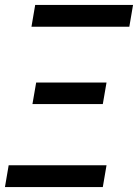

<svg xmlns="http://www.w3.org/2000/svg" viewBox="-24 -755 557 775"><path d="M498 -647H103L118 -735H513ZM107 -335 122 -422H406L391 -335ZM-4 0 11 -88H406L391 0Z"/></svg>

Font: Iosevka SS04 Semibold
Style: Italic
Weight: 600
Italic angle: -9°
Monospace: yes
Designer: Belleve Invis
Foundry: Belleve Invis
Version: Version 19.0.0; ttfautohint (v1.8.4)